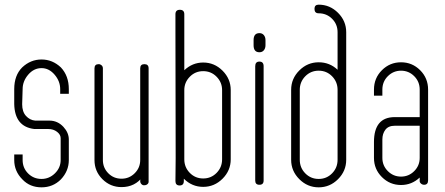

<svg xmlns="http://www.w3.org/2000/svg" viewBox="-20 -792 1908 823"><path d="M238 -390V-410Q238 -444 214 -472Q190 -500 158 -500Q125 -500 101 -472Q77 -444 77 -410L75 -345Q75 -313 91.5 -295Q108 -277 131 -275H192Q227 -275 252 -248Q275 -223 275 -194V-106Q275 -59 241 -23Q207 11 158 11Q108 11 76 -23Q41 -58 41 -106V-130H77V-106Q77 -72 100.5 -48.5Q124 -25 158 -25Q191 -25 215.5 -49Q240 -73 240 -106V-139V-162V-181V-200Q240 -215 224.5 -227Q209 -239 187 -239H127Q43 -249 41 -346V-410Q41 -469 75 -503Q111 -537 158 -537Q205 -537 241 -503Q275 -467 275 -410V-390Z M617 -16Q618 -8 612.5 -3Q607 2 599 2Q592 3 586.5 -2.5Q581 -8 581 -16Q583 -30 581 -48Q580 -52 581 -80V-119H617ZM593 -36Q559 10 501 10Q453 10 419 -24Q385 -58 385 -106V-499Q385 -517 403 -517Q410 -517 415.5 -512Q421 -507 421 -499V-106Q421 -73 444 -49.5Q467 -26 501 -26Q534 -26 557.5 -49.5Q581 -73 581 -106V-499Q581 -517 599 -517Q617 -517 617 -499V-239V-237V-106Z M770 -655V-491Q805 -524 851 -524Q899 -524 934 -489Q969 -454 969 -406V-109Q969 -61 934 -26Q899 9 851 9Q803 9 768 -26Q733 -61 733 -109L732 -655V-731Q732 -750 751 -750Q770 -750 770 -731ZM932 -163V-164V-406Q932 -439 908.5 -463Q885 -487 851 -487Q817 -487 793.5 -463Q770 -439 770 -406V-109Q770 -75 793.5 -51Q817 -27 851 -27Q885 -27 908.5 -51Q932 -75 932 -109ZM733 -116H769V-80Q769 -59 768 -47Q768 -47 768 -16Q768 3 750 3Q732 3 732 -16Z M1067 -598V-620Q1067 -650 1092 -650Q1104 -650 1111 -641.5Q1118 -633 1118 -620V-598Q1118 -585 1111 -576.5Q1104 -568 1092 -568Q1067 -568 1067 -598ZM1110 -455V-408V-18Q1110 0 1092 0Q1074 0 1074 -18V-477Q1074 -477 1074 -508Q1074 -528 1092 -528Q1110 -528 1110 -508Z M1429 -737Q1464 -702 1464 -654V-107Q1464 -59 1429 -24Q1394 11 1346 11Q1298 11 1263 -24Q1228 -59 1228 -107V-407Q1228 -455 1263 -490Q1298 -525 1346 -525Q1393 -525 1427 -493V-654Q1427 -688 1403.5 -711.5Q1380 -735 1346 -735Q1328 -735 1328 -754Q1328 -772 1346 -772Q1394 -772 1429 -737ZM1427 -407Q1427 -441 1403.5 -465Q1380 -489 1346 -489Q1312 -489 1288.5 -465Q1265 -441 1265 -407V-162V-161V-107Q1265 -73 1288.5 -49Q1312 -25 1346 -25Q1380 -25 1403.5 -49Q1427 -73 1427 -107Z M1779 -290V-408Q1779 -442 1755.5 -465.5Q1732 -489 1699 -489Q1666 -489 1642.5 -465.5Q1619 -442 1619 -408V-382H1583V-408Q1583 -457 1617 -491Q1651 -525 1699 -525Q1747 -525 1781 -491Q1815 -457 1815 -408V-115V-114V-113V-106V-80V-19Q1815 0 1798 0Q1790 0 1784 -5.5Q1778 -11 1779 -19V-31Q1745 1 1699 1Q1651 1 1617 -33Q1583 -67 1583 -115V-183Q1583 -290 1672 -290ZM1779 -253H1672Q1645 -253 1632 -236Q1619 -219 1619 -194V-115Q1619 -82 1642.5 -58.5Q1666 -35 1699 -35Q1732 -35 1755.5 -58.5Q1779 -82 1779 -115Z"/></svg>

Font: Aaram
Style: Regular
Weight: 400
Designer: Tharique Azeez
Foundry: Tharique Azeez
Version: Version 1.7